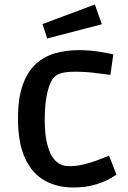

<svg xmlns="http://www.w3.org/2000/svg" viewBox="-20 -821 570 854"><path d="M306 13Q234 13 178.5 -18Q123 -49 91.5 -117Q60 -185 60 -294Q60 -384 81 -443Q102 -502 139 -536Q176 -570 225 -584Q274 -598 330 -598Q376 -598 418 -591.5Q460 -585 484 -579L471 -488Q447 -491 403.5 -496.5Q360 -502 316 -502Q276 -502 254.5 -496Q233 -490 221 -478Q202 -458 190.5 -409Q179 -360 179 -291Q179 -226 188.5 -186.5Q198 -147 211 -126.5Q224 -106 236 -98Q243 -92 256 -87Q269 -82 293 -82Q319 -82 349 -89Q379 -96 405.5 -105.5Q432 -115 448.5 -122Q465 -129 465 -129L498 -44Q498 -44 474.5 -29.5Q451 -15 407.5 -1Q364 13 306 13ZM190 -650 169 -714 402 -801 433 -713Z"/></svg>

Font: Ruda
Style: Bold
Weight: 700
Designer: Mariela Monsalve and Angelina Sanchez
Foundry: Mariela Monsalve and Angelina Sanchez
Version: Version 2.000